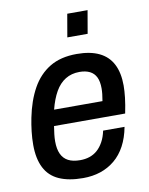

<svg xmlns="http://www.w3.org/2000/svg" viewBox="-83 -783 666 856"><g transform="rotate(-10 250.0 -355.0)"><path d="M224 12Q159 12 115.5 -7.5Q72 -27 51 -68.5Q30 -110 30 -172Q30 -202 33.5 -232.5Q37 -263 43 -293Q58 -368 88.5 -423Q119 -478 168.5 -508Q218 -538 291 -538Q352 -538 392.5 -518.5Q433 -499 453 -460Q473 -421 473 -363Q473 -339 469.5 -308.5Q466 -278 458 -239H136Q133 -220 131 -203Q129 -186 129 -171Q129 -136 139.5 -113.5Q150 -91 171 -80Q192 -69 225 -69Q248 -69 267.5 -75.5Q287 -82 302.5 -95.5Q318 -109 330 -130.5Q342 -152 348 -181H445Q436 -133 416.5 -96.5Q397 -60 368 -36Q339 -12 303 0Q267 12 224 12ZM149 -311H368Q371 -328 372.5 -342Q374 -356 374 -368Q374 -399 364.5 -418.5Q355 -438 336 -447.5Q317 -457 289 -457Q253 -457 225.5 -440Q198 -423 179.5 -390.5Q161 -358 149 -311ZM263 -618 281 -722H373L355 -618Z"/></g></svg>

Font: Archivo SemiCondensed Medium
Style: Italic
Weight: 500
Width: 4
Italic angle: -10°
Designer: Hector Gatti
Foundry: Omnibus-Type
Version: Version 2.001